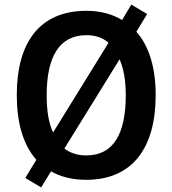

<svg xmlns="http://www.w3.org/2000/svg" viewBox="-20 -772 750 835"><path d="M657 -358C657 -477 629 -571 573 -634L620 -711L551 -752L511 -685C468 -711 416 -725 356 -725C152 -725 53 -587 53 -359C53 -240 79 -145 138 -77L90 2L159 43L202 -27C243 -3 295 10 355 10C557 10 657 -130 657 -358ZM183 -358C183 -524 237 -619 356 -619C395 -619 427 -608 452 -586L211 -196C191 -237 183 -292 183 -358ZM527 -358C527 -191 474 -96 355 -96C317 -96 285 -107 260 -126L500 -514C518 -474 527 -421 527 -358Z"/></svg>

Font: Noto Sans Lao Looped SemiCondensed SemiBold
Style: Regular
Weight: 600
Width: 4
Designer: Mark Frömberg, Ben Mitchell
Foundry: The Fontpad Ltd
Version: Version 1.002